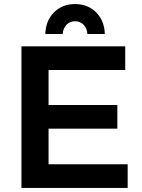

<svg xmlns="http://www.w3.org/2000/svg" viewBox="-20 -929 701 949"><path d="M86 -700V0H611V-117H220V-293H560V-410H220V-583H599V-700ZM204 -761H290C291 -780 298 -795 309 -807C320 -818 334 -824 351 -824C368 -824 382 -818 393 -807C404 -795 411 -780 412 -761H498C497 -805 482 -841 455 -868C428 -895 393 -909 351 -909C309 -909 274 -895 247 -868C220 -841 205 -805 204 -761Z"/></svg>

Font: Argentum Sans Medium
Style: Regular
Weight: 500
Designer: Julieta Ulanovsky
Foundry: Julieta Ulanovsky
Version: Version 5.001;January 29, 2019;FontCreator 11.5.0.2425 64-bi